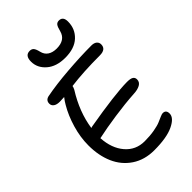

<svg xmlns="http://www.w3.org/2000/svg" viewBox="-303 -1121 1266 1266"><g transform="rotate(-45 330.0 -488.0)"><path d="M365.2 -809.1Q283.2 -809.1 235.1 -850.8Q187 -892.6 187 -951.2Q187 -1007.8 231 -1007.8Q249 -1007.8 258.8 -996.8Q268.6 -985.8 275.9 -955.1Q283.2 -923.8 307.1 -908Q331.1 -892.1 368.2 -892.1Q447.8 -892.1 464.8 -956.1Q473.1 -989.7 482.4 -1001.5Q491.7 -1013.2 508.8 -1013.2Q546.9 -1013.2 546.9 -965.8Q546.9 -897.9 499.5 -853.5Q452.1 -809.1 365.2 -809.1ZM160.2 -272Q158.2 -271 153.8 -271Q159.7 -171.4 211.9 -110.6Q264.2 -49.8 346.2 -49.8Q396 -49.8 437 -57.1Q478 -64.5 498.5 -73.5Q519 -82.5 536.1 -89.8Q553.2 -97.2 561 -97.2Q591.8 -97.2 591.8 -63Q591.8 -23.4 528.8 6.8Q465.8 37.1 349.1 37.1Q259.8 37.1 194.3 -6.3Q128.9 -49.8 96.4 -123.8Q64 -197.8 64 -293Q64 -368.7 87.2 -447.5Q110.4 -526.4 147 -587.9Q158.7 -608.9 176.8 -631.8Q148.4 -629.9 134.8 -629.9Q106.4 -629.9 91.3 -640.9Q76.2 -651.9 76.2 -669.9Q76.2 -700.2 106.9 -708Q199.7 -726.1 322 -735.6Q444.3 -745.1 543.9 -745.1Q568.4 -745.1 581.8 -733.9Q595.2 -722.7 595.2 -705.1Q595.2 -659.2 537.1 -659.2Q383.3 -659.2 267.1 -644Q265.6 -632.8 257.8 -618.2Q178.2 -491.2 159.2 -360.8Q162.1 -361.8 169.9 -363.8Q426.8 -408.2 540 -409.2Q571.8 -409.2 585.4 -400.6Q599.1 -392.1 599.1 -374Q599.1 -348.6 575.9 -335.9Q552.7 -323.2 516.1 -321.8Q429.2 -316.4 328.9 -301.8Q228.5 -287.1 160.2 -272Z"/></g></svg>

Font: Shantell Sans Irregular
Style: Regular
Weight: 400
Designer: Stephen Nixon, Anya Danilova, Shantell Martin
Foundry: Arrow Type
Version: Version 1.006;[9816181b4]